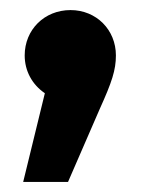

<svg xmlns="http://www.w3.org/2000/svg" viewBox="-20 -184 280 381"><path d="M120 -164C68 -164 29 -125 29 -74C29 -43 44 -16 69 1L26 177H115L178 32C202 -21 210 -45 210 -74C210 -125 171 -164 120 -164Z"/></svg>

Font: Fira Sans
Style: Bold
Weight: 700
Designer: Carrois Corporate & Edenspiekermann AG
Foundry: Carrois Corporate GbR & Edenspiekermann AG
Version: Version 4.203